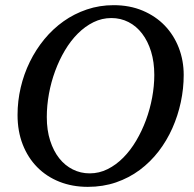

<svg xmlns="http://www.w3.org/2000/svg" viewBox="-20 -707 750 743"><path d="M577.1 -417Q577.1 -466.8 564.7 -507.3Q552.2 -547.9 530 -576.9Q507.8 -606 477.3 -621.6Q446.8 -637.2 411.1 -637.2Q374.5 -637.2 341.8 -621.1Q309.1 -605 281.2 -577.1Q253.4 -549.3 231.2 -512Q209 -474.6 193.4 -432.1Q177.7 -389.6 169.4 -344Q161.1 -298.3 161.1 -253.9Q161.1 -203.1 174.1 -162.8Q187 -122.6 209.2 -94.5Q231.4 -66.4 261.7 -51.3Q292 -36.1 327.1 -36.1Q363.8 -36.1 396.5 -52.5Q429.2 -68.8 457 -96.9Q484.9 -125 507.1 -162.6Q529.3 -200.2 544.9 -242.4Q560.5 -284.7 568.8 -329.6Q577.1 -374.5 577.1 -417ZM690.9 -417Q690.9 -364.3 679.7 -311.8Q668.5 -259.3 647 -210.9Q625.5 -162.6 593.8 -121.3Q562 -80.1 520.8 -49.3Q479.5 -18.6 429 -1.2Q378.4 16.1 319.8 16.1Q259.8 16.1 210 -3.7Q160.2 -23.4 124 -60.1Q87.9 -96.7 67.9 -147.9Q47.9 -199.2 47.9 -262.2Q47.9 -315.9 60.1 -368.2Q72.3 -420.4 95.5 -467.8Q118.7 -515.1 151.6 -555.2Q184.6 -595.2 225.8 -624.5Q267.1 -653.8 316.2 -670.4Q365.2 -687 419.9 -687Q481.9 -687 532.2 -665.8Q582.5 -644.5 617.7 -607.9Q652.8 -571.3 671.9 -522Q690.9 -472.7 690.9 -417Z"/></svg>

Font: Charis SIL
Style: Italic
Weight: 400
Italic angle: -11°
Foundry: SIL International
Version: Version 4.112